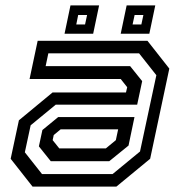

<svg xmlns="http://www.w3.org/2000/svg" viewBox="-20 -691 666 711"><path d="M100.5 0 19.5 -103 50 -245.5 174.5 -348.5H446.5L451 -368L427 -398.5H89.5L119.5 -540H526L607 -437L536 -103L411 0ZM168 -94 124 -149 137 -209.5 195.5 -257.5H478L456 -152L384.5 -94ZM135.5 -46.5H397L498.5 -130L559 -412.5L495 -493.5H159L149 -446H462L506.5 -390.5L488 -303.5H186.5L93.5 -227L72 -127ZM199.5 -141.5H372L409 -172L417.5 -212H204.5L179 -191L175 -172ZM427 -566 449 -671H555L533 -566ZM219 -566 241 -671H347L325 -566ZM262.5 -600.5H295L302.5 -635.5H269.5ZM471 -600.5H503.5L511 -635.5H478.5Z"/></svg>

Font: Tourney Medium
Style: Italic
Weight: 500
Italic angle: -12°
Version: Version 1.015